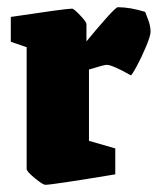

<svg xmlns="http://www.w3.org/2000/svg" viewBox="-20 -500 438 533"><path d="M54 -31V-369L10 -384V-453Q163 -476 180 -476Q185 -476 202.5 -457.5Q220 -439 220 -433V-385Q246 -417 274 -448.5Q302 -480 307 -480Q341 -480 383 -467Q384 -464 391 -446Q398 -428 398 -412Q398 -401 386 -372Q374 -343 360 -317Q346 -291 343 -291Q292 -320 276 -320Q269 -320 227 -307V-109L300 -88V-16Q125 13 106 13Q99 13 76.5 -5.5Q54 -24 54 -31Z"/></svg>

Font: Grenze Black
Style: Regular
Weight: 900
Designer: Renata Polastri
Foundry: Omnibus-Type
Version: Version 1.002; ttfautohint (v1.8)